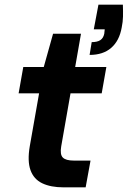

<svg xmlns="http://www.w3.org/2000/svg" viewBox="-20 -805 549 825"><path d="M253 0Q198 0 161.5 -17.5Q125 -35 111 -74Q97 -113 108 -177L148 -404H60L80 -517H168L208 -660H328L303 -517H437L417 -404H283L243 -176Q237 -141 250 -128Q263 -115 297 -115H369L348 0ZM365 -569 374 -624Q398 -624 411 -632.5Q424 -641 428 -660L430 -679H383L403 -785H508Q509 -756 508.5 -733.5Q508 -711 503 -687Q493 -630 458 -599.5Q423 -569 365 -569Z"/></svg>

Font: DM Sans 11pt
Style: Bold Italic
Weight: 700
Italic angle: -10°
Version: Version 4.004;gftools[0.9.30]